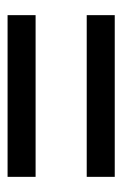

<svg xmlns="http://www.w3.org/2000/svg" viewBox="72 -607 323 507"><g transform="rotate(-90 233.5 -353.5)"><path d="M20 -212V-286H447V-212ZM20 -421V-495H447V-421Z"/></g></svg>

Font: Mina
Style: Regular
Weight: 400
Version: Version 1.000